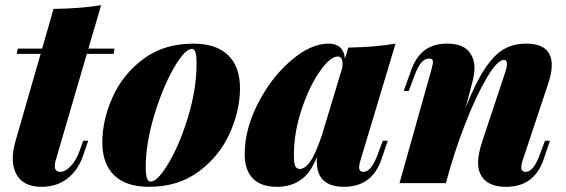

<svg xmlns="http://www.w3.org/2000/svg" viewBox="-20 -700 2164 734"><path d="M189.5 -65.9Q189.5 -43 210.4 -43Q230 -43 250.2 -64.7Q270.5 -86.4 282.7 -119.1L298.3 -162.1H317.4L298.3 -106.9Q278.8 -49.3 237.8 -17.6Q196.8 14.2 139.6 14.2Q84 14.2 56.4 -15.1Q28.8 -44.4 28.8 -94.2Q28.8 -123.5 38.6 -158.2L135.3 -494.1H43.5L48.3 -514.2H141.1L184.6 -666Q291 -667.5 366.7 -680.2L317.9 -514.2H417.5L414.6 -494.1H312L192.4 -85Q189.5 -74.2 189.5 -65.9Z M719.2 -533.2Q806.2 -533.2 851.8 -489.3Q897.5 -445.3 897.5 -362.8Q897.5 -278.3 858.4 -190.9Q819.3 -103.5 740.5 -44.7Q661.6 14.2 549.3 14.2Q462.4 14.2 416.7 -29.8Q371.1 -73.7 371.1 -155.8Q371.1 -240.7 410.2 -328.1Q449.2 -415.5 527.8 -474.4Q606.4 -533.2 719.2 -533.2ZM537.1 -62Q537.1 -31.2 541.7 -18.6Q546.4 -5.9 556.2 -5.9Q583 -5.9 625.5 -78.1Q668 -150.4 699.7 -255.6Q731.4 -360.8 731.4 -455.1Q731.4 -489.7 726.8 -501.5Q722.2 -513.2 714.4 -513.2Q686 -513.2 643.3 -438Q600.6 -362.8 568.8 -256.3Q537.1 -149.9 537.1 -62Z M1462.4 -162.1 1437.5 -88.9Q1401.4 14.2 1294.4 14.2Q1232.9 14.2 1207.5 -21Q1190.9 -44.4 1190.9 -82.5Q1190.9 -93.8 1191.4 -100.1Q1167.5 -38.1 1129.4 -12Q1091.3 14.2 1039.6 14.2Q977.5 14.2 946.5 -17.8Q915.5 -49.8 915.5 -110.8Q915.5 -205.1 965.8 -304Q1016.1 -402.8 1091.8 -468Q1167.5 -533.2 1236.3 -533.2Q1293 -533.2 1298.8 -475.6L1311.5 -518.1Q1410.6 -519.5 1492.2 -533.2L1357.4 -85Q1353 -71.8 1353 -60.5Q1353 -43 1369.1 -43Q1398.9 -43 1422.4 -106L1443.4 -162.1ZM1210.4 -182.6 1288.6 -441.4Q1289.6 -452.1 1289.6 -456.1Q1289.6 -483.9 1270.5 -483.9Q1242.2 -483.9 1201.9 -426Q1161.6 -368.2 1132.6 -280.3Q1103.5 -192.4 1103.5 -106.9Q1103.5 -77.6 1108.4 -65.9Q1113.3 -54.2 1126.5 -54.2Q1146 -54.2 1166 -82.3Q1186 -110.4 1210.4 -182.6Z M2082.5 -162.1 2057.6 -88.9Q2021.5 14.2 1914.6 14.2Q1850.1 14.2 1824.2 -22Q1807.6 -44.4 1807.6 -78.1Q1807.6 -109.9 1823.2 -158.2L1909.2 -417Q1918 -442.4 1918 -456.1Q1918 -471.2 1907.2 -471.2Q1881.3 -471.2 1840.1 -401.1Q1798.8 -331.1 1756.6 -221.9Q1714.4 -112.8 1685.5 -2.9L1686 -4.9L1684.6 0H1507.3L1629.4 -434.1Q1635.3 -456.1 1635.3 -462.9Q1635.3 -476.1 1620.6 -476.1Q1605 -476.1 1591.8 -461.9Q1578.6 -447.8 1565.4 -413.1L1542.5 -352.1H1523.4L1551.3 -430.2Q1569.8 -482.9 1603.5 -508.1Q1637.2 -533.2 1688.5 -533.2Q1744.6 -533.2 1769.3 -506.8Q1793.9 -480.5 1793.9 -439Q1793.9 -417.5 1787.6 -393.1L1760.3 -289.1Q1799.3 -386.7 1835.2 -439.7Q1871.1 -492.7 1907.7 -512.9Q1944.3 -533.2 1991.2 -533.2Q2089.4 -533.2 2089.4 -450.2Q2089.4 -421.4 2076.2 -381.8L1977.5 -85Q1972.7 -70.3 1972.7 -61Q1972.7 -43 1989.3 -43Q2019 -43 2042.5 -106L2063.5 -162.1Z"/></svg>

Font: TypoPRO Playfair Display
Style: Italic
Weight: 900
Italic angle: -14°
Designer: Claus Eggers Sørensen
Foundry: Claus Eggers Sørensen
Version: Version 1.004;PS 001.004;hotconv 1.0.70;makeotf.lib2.5.58329